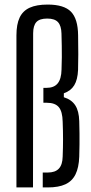

<svg xmlns="http://www.w3.org/2000/svg" viewBox="-20 -820 398 840"><path d="M51.9 0V-665.2Q51.9 -713.6 65.9 -743.1Q79.8 -772.6 109.9 -786.3Q139.9 -800 188.4 -800Q259.9 -800 290.4 -768.9Q320.9 -737.7 321.7 -665.8Q322.5 -618.4 322.5 -582.8Q322.5 -547.1 321.5 -513.8Q319.6 -471.3 304.9 -447.1Q290.3 -422.9 259.3 -411.8V-394.6Q293 -384.2 309.2 -359.3Q325.5 -334.5 326.7 -290Q327.6 -261.9 327.8 -237Q328.1 -212.2 327.8 -187.3Q327.6 -162.4 326.7 -134.2Q324.9 -86.6 310.3 -57.1Q295.8 -27.6 266.2 -13.8Q236.7 0 188.8 0H167V-65.2H188.8Q221.5 -65.2 237.4 -82.2Q253.4 -99.1 254.2 -135Q255.8 -175.5 255.8 -211.2Q255.8 -246.8 254.2 -287Q253.4 -332.1 237.2 -351.3Q220.9 -370.4 185.2 -370.4H169.8V-435.6H183Q216.5 -435.6 232.4 -455.2Q248.4 -474.8 249.2 -515.5Q250.4 -545.4 250.5 -569.8Q250.7 -594.3 250.2 -618.9Q249.8 -643.6 249 -673.1Q248.2 -707.1 233.8 -723Q219.5 -738.8 186.8 -738.8Q153.1 -738.8 139.2 -723.5Q125.2 -708.2 125 -674.3L124.4 0Z"/></svg>

Font: Big Shoulders Thin
Style: Regular
Weight: 100
Designer: Patric King
Foundry: XO Type Co
Version: Version 2.002